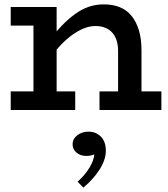

<svg xmlns="http://www.w3.org/2000/svg" viewBox="-20 -503 769 878"><path d="M520 0V-270Q520 -296 513.5 -317Q507 -338 494 -353Q481 -368 461.5 -376Q442 -384 417 -384Q390 -384 363 -373Q336 -362 308.5 -342Q281 -322 254 -293Q227 -264 200 -228V-313Q232 -354 262.5 -385.5Q293 -417 323.5 -439Q354 -461 386 -472Q418 -483 455 -483Q496 -483 528 -470Q560 -457 581.5 -430.5Q603 -404 615 -365Q627 -326 627 -273V0ZM29 0V-85H324V0ZM133 0V-471H239V0ZM29 -386V-471H217V-386ZM435 0V-85H718V0ZM464 186Q464 228 434.5 273.5Q405 319 361 355L335 328Q371 295 390.5 261.5Q410 228 411 203Q402 207 393 208.5Q384 210 373 210Q348 210 330 195Q312 180 312 157Q312 132 333.5 115.5Q355 99 384 99Q419 99 441.5 122Q464 145 464 186Z"/></svg>

Font: BioRhyme Medium
Style: Regular
Weight: 500
Designer: Aoife Mooney
Foundry: Aoife Mooney Type
Version: Version 1.600;gftools[0.9.33]